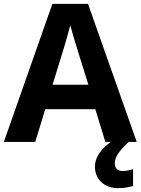

<svg xmlns="http://www.w3.org/2000/svg" viewBox="-20 -737 730 997"><path d="M527 0 475 -170H215L163 0H0L252 -717H437L690 0ZM387 -463Q382 -480 374 -506Q366 -532 358 -559Q350 -586 345 -606Q340 -586 331.5 -556.5Q323 -527 315.5 -500.5Q308 -474 304 -463L253 -297H439ZM576 111Q576 131 587 141Q598 151 615 151Q631 151 646 148Q661 145 671 142V229Q655 233 637 236.5Q619 240 595 240Q539 240 506 208.5Q473 177 473 128Q473 99 488 72Q503 45 527.5 22.5Q552 0 583 -17L648 0Q614 32 595 58.5Q576 85 576 111Z"/></svg>

Font: Noto Sans Adlam
Style: Regular
Weight: 400
Designer: Mark Jamra, Neil Patel
Foundry: JamraPatel LLC
Version: Version 3.001